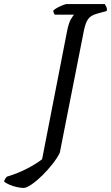

<svg xmlns="http://www.w3.org/2000/svg" viewBox="-142 -724 546 944"><path d="M-26 200Q-39 200 -58 196Q-77 192 -94.5 184.5Q-112 177 -122 169Q-120 161 -116 154.5Q-112 148 -109 145Q-53 128 -8 104.5Q37 81 65 59L188 -572Q196 -612 207 -630Q218 -648 222 -652H127Q125 -655 122.5 -660.5Q120 -666 120 -672Q128 -680 141.5 -687Q155 -694 168 -699Q181 -704 186 -704H373Q376 -700 380.5 -691Q385 -682 383 -670L336 -657Q305 -649 291.5 -630.5Q278 -612 270 -571L152 27Q140 52 116.5 82Q93 112 65.5 139Q38 166 13 183Q-12 200 -26 200Z"/></svg>

Font: Texturina Medium 12pt
Style: Italic
Weight: 400
Italic angle: -11°
Version: Version 1.002